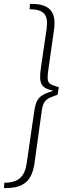

<svg xmlns="http://www.w3.org/2000/svg" viewBox="-40 -788 362 973"><path d="M112 -768 110 -741C189 -741 205 -708 196 -640L167 -442C155 -360 171 -342 230 -328C160 -306 143 -291 133 -221L96 35C87 102 59 138 -18 138L-20 165C81 167 122 129 135 38L172 -229C180 -285 202 -290 252 -308L258 -346C208 -362 195 -362 204 -428L234 -639C246 -728 212 -771 112 -768Z"/></svg>

Font: Exo 2 Extra Light
Style: Italic
Weight: 250
Italic angle: -8°
Designer: Natanael Gama
Version: Version 1.001;PS 001.001;hotconv 1.0.88;makeotf.lib2.5.64775